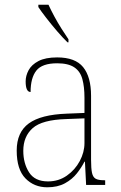

<svg xmlns="http://www.w3.org/2000/svg" viewBox="-20 -786 514 816"><path d="M181 10Q125 10 88 -28Q51 -66 51 -146Q51 -224 102.5 -261.5Q154 -299 264 -303L339 -306V-371Q339 -417 330 -450Q321 -483 295.5 -500Q270 -517 223 -517Q159 -517 134.5 -486Q110 -455 110 -395Q89 -395 89 -440Q89 -464 101.5 -487.5Q114 -511 143.5 -526.5Q173 -542 223 -542Q300 -542 333.5 -500.5Q367 -459 367 -379V-107Q367 -70 371 -51.5Q375 -33 386.5 -26.5Q398 -20 422 -20H427V0H346L341 -99H339Q327 -75 307 -49.5Q287 -24 256 -7Q225 10 181 10ZM184 -15Q229 -15 264 -39.5Q299 -64 319 -101.5Q339 -139 339 -178V-283L262 -280Q159 -277 119 -241.5Q79 -206 79 -145Q79 -92 103.5 -53.5Q128 -15 184 -15ZM267 -606Q248 -624 223.5 -652.5Q199 -681 176.5 -710Q154 -739 143 -756V-766H186Q196 -744 210.5 -717Q225 -690 241.5 -664Q258 -638 271 -619V-606Z"/></svg>

Font: Noto Serif Ethiopic SemiCondensed Thin
Style: Regular
Weight: 100
Width: 4
Designer: Monotype Design Team
Foundry: Monotype Imaging Inc.
Version: Version 2.102; ttfautohint (v1.8.4.7-5d5b)